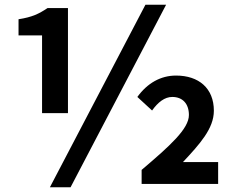

<svg xmlns="http://www.w3.org/2000/svg" viewBox="-20 -774 988 808"><path d="M157 -298H266V-740H180C144 -716 116 -702 58 -693V-625H157ZM190 14H277L679 -754H592ZM576 0H898V-92H750C821 -168 880 -233 880 -308C880 -403 816 -456 721 -456C656 -456 600 -424 558 -366L620 -309C645 -344 673 -366 705 -366C748 -366 775 -338 775 -290C775 -232 696 -161 576 -59Z"/></svg>

Font: Noto Sans Mono CJK JP Bold
Style: Regular
Weight: 700
Designer: Ryoko NISHIZUKA (kana & ideographs); Paul D. Hunt (Latin, Greek & Cyrillic); Wenlong ZHANG (bopomofo); Sandoll Communica
Foundry: Adobe Systems Incorporated
Version: Version 1.004;PS 1.004;hotconv 1.0.82;makeotf.lib2.5.63406